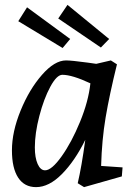

<svg xmlns="http://www.w3.org/2000/svg" viewBox="-20 -757 560 788"><path d="M29 -140Q29 -216 64.5 -303Q100 -390 152 -449.5Q204 -509 251 -509Q273 -509 340 -500L375 -495L435 -509L460 -493Q429 -367 413.5 -275Q398 -183 395 -76L483 -70L480 -33L325 11L299 -5Q315 -73 330 -183Q287 -96 234 -42.5Q181 11 128 11Q80 11 54.5 -28Q29 -67 29 -140ZM165 -58Q192 -58 233 -115.5Q274 -173 308.5 -257Q343 -341 351 -415Q276 -450 236 -450Q213 -450 186.5 -401Q160 -352 141.5 -281Q123 -210 123 -152Q123 -110 134.5 -84Q146 -58 165 -58ZM219 -681 257 -737 428 -597 394 -562ZM55 -670 91 -727 268 -597 237 -560Z"/></svg>

Font: Andada Pro Medium
Style: Italic
Weight: 500
Italic angle: -7°
Designer: Carolina Giovagnoli
Foundry: Huerta Tipografica
Version: Version 3.005; ttfautohint (v1.8.4)